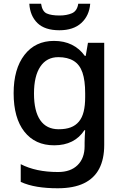

<svg xmlns="http://www.w3.org/2000/svg" viewBox="-20 -768 660 1028"><path d="M289 240Q229 240 180 232Q131 224 91 206V111Q132 132 181.5 142.5Q231 153 291 153Q358 153 395.5 116Q433 79 433 15V-4Q433 -16 434 -38Q435 -60 436 -71H432Q406 -31 365.5 -10.5Q325 10 270 10Q168 10 110.5 -63Q53 -136 53 -269Q53 -399 111 -474Q169 -549 269 -549Q323 -549 364.5 -528.5Q406 -508 434 -469H439L451 -539H538V8Q538 84 511 135.5Q484 187 429 213.5Q374 240 289 240ZM294 -76Q332 -76 358.5 -86Q385 -96 402.5 -117Q420 -138 428 -170.5Q436 -203 436 -248V-269Q436 -337 421.5 -379.5Q407 -422 374.5 -442Q342 -462 292 -462Q230 -462 196 -411.5Q162 -361 162 -267Q162 -173 195.5 -124.5Q229 -76 294 -76ZM463 -748Q458 -684 415.5 -645Q373 -606 298 -606Q220 -606 180.5 -644.5Q141 -683 137 -748H200Q206 -707 230 -696Q254 -685 299 -685Q337 -685 365 -697Q393 -709 399 -748Z"/></svg>

Font: Noto Sans Symbols Medium
Style: Regular
Weight: 500
Version: Version 2.002